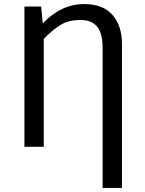

<svg xmlns="http://www.w3.org/2000/svg" viewBox="-20 -721 712 943"><path d="M394 -701Q486 -701 532.5 -647.5Q579 -594 579 -507V202H484V-488Q484 -556 457.5 -589.5Q431 -623 374 -623Q319 -623 280.5 -600.5Q242 -578 195 -530V0H100V-689H182L190 -606Q280 -701 394 -701Z"/></svg>

Font: Fira Sans
Style: Regular
Weight: 400
Designer: Carrois Corporate & Edenspiekermann AG
Foundry: Carrois Corporate GbR & Edenspiekermann AG
Version: Version 4.106;PS 004.106;hotconv 1.0.70;makeotf.lib2.5.58329